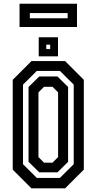

<svg xmlns="http://www.w3.org/2000/svg" viewBox="-20 -1036 531 1056"><path d="M153 0 50 -103V-597L153 -700H338L441 -597V-103L338 0ZM182.5 -57.5H309.5L385.5 -133V-570.5L309.5 -646H182.5L106.5 -570.5V-133ZM196 -88 137 -146V-557.5L196 -615.5H296L354.5 -557.5V-146L296 -88ZM222 -141.5H269L299.5 -172V-528L269 -558.5H222L191.5 -528V-172ZM193 -726V-831H299V-726ZM234.5 -766H256V-790.5H234.5ZM87.5 -887.5V-1015.5H403.5V-887.5ZM144 -935.5H352V-964H144Z"/></svg>

Font: Tourney Condensed SemiBold
Style: Regular
Weight: 600
Width: 3
Designer: Tyler Finck
Foundry: Etcetera Type Co
Version: Version 1.010; ttfautohint (v1.8.3)